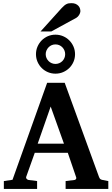

<svg xmlns="http://www.w3.org/2000/svg" viewBox="-20 -1223 726 1243"><path d="M308.1 -533.2 224.1 -293H394ZM404.8 0V-50.8L463.9 -58.1Q468.8 -59.1 472.2 -64.5Q475.6 -69.8 473.1 -75.2L418.9 -233.9H205.1L149.9 -79.1Q147 -71.3 152.8 -64.9Q158.7 -58.6 164.1 -58.1L220.2 -50.8V0H4.9V-50.8L61 -59.1L285.2 -687H398.9L621.1 -77.1Q625 -67.9 628.7 -64.2Q632.3 -60.5 643.1 -58.1L681.2 -50.8V0ZM401.9 -872.1Q401.9 -885.3 397 -896.7Q392.1 -908.2 383.5 -917Q375 -925.8 363.5 -930.7Q352.1 -935.5 338.9 -935.5Q326.2 -935.5 314.7 -930.7Q303.2 -925.8 294.7 -917Q286.1 -908.2 281 -896.7Q275.9 -885.3 275.9 -872.1Q275.9 -858.9 281 -847.4Q286.1 -835.9 294.7 -827.4Q303.2 -818.8 314.7 -814Q326.2 -809.1 338.9 -809.1Q352.1 -809.1 363.5 -814Q375 -818.8 383.5 -827.4Q392.1 -835.9 397 -847.4Q401.9 -858.9 401.9 -872.1ZM465.8 -872.1Q465.8 -845.7 455.8 -822.8Q445.8 -799.8 428.5 -782.7Q411.1 -765.6 388.2 -755.9Q365.2 -746.1 338.9 -746.1Q313 -746.1 290 -755.9Q267.1 -765.6 250 -782.7Q232.9 -799.8 222.9 -822.8Q212.9 -845.7 212.9 -872.1Q212.9 -898.4 222.9 -921.4Q232.9 -944.3 250 -961.7Q267.1 -979 290 -988.8Q313 -998.5 338.9 -998.5Q365.2 -998.5 388.2 -988.8Q411.1 -979 428.5 -961.7Q445.8 -944.3 455.8 -921.4Q465.8 -898.4 465.8 -872.1ZM500.5 -1149.9Q500.5 -1145 498.3 -1138.9Q496.1 -1132.8 492.7 -1127Q489.3 -1121.1 484.4 -1116Q479.5 -1110.8 474.6 -1107.9L312.5 -1019.5H242.7L379.4 -1170.9Q388.2 -1180.2 395.3 -1186.3Q402.3 -1192.4 409.4 -1196Q416.5 -1199.7 424.3 -1201.2Q432.1 -1202.6 442.4 -1202.6Q458.5 -1202.6 469.5 -1197.8Q480.5 -1192.9 487.5 -1185.3Q494.6 -1177.7 497.6 -1168.2Q500.5 -1158.7 500.5 -1149.9Z"/></svg>

Font: Charis SIL Phon
Style: Bold
Weight: 700
Foundry: SIL International
Version: Version 5.000